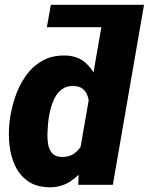

<svg xmlns="http://www.w3.org/2000/svg" viewBox="-20 -770 620 800"><path d="M522.9 -750 506.3 -656.7H175.3L191.9 -750ZM311 -130.4 418.5 -750H580.1L450.2 0H306.2ZM19 -253.9 20 -264.2Q25.9 -313 42 -362.3Q58.1 -411.6 86.2 -452.1Q114.3 -492.7 156 -516.6Q197.8 -540.5 254.9 -538.6Q303.7 -536.6 335.2 -509.3Q366.7 -481.9 383.8 -440.2Q400.9 -398.4 407.2 -352.5Q413.6 -306.6 412.6 -268.1L411.1 -254.9Q403.8 -213.4 386 -166.7Q368.2 -120.1 339.6 -79.3Q311 -38.6 272 -13.4Q232.9 11.7 183.6 10.3Q129.9 8.8 95.7 -15.6Q61.5 -40 43.2 -78.9Q24.9 -117.7 19.8 -163.6Q14.6 -209.5 19 -253.9ZM181.2 -265.1 180.2 -254.9Q178.7 -237.3 177.7 -214.4Q176.8 -191.4 180.4 -169.4Q184.1 -147.5 196.5 -132.6Q209 -117.7 233.9 -116.2Q270 -114.7 293.2 -133.3Q316.4 -151.9 328.9 -180.9Q341.3 -210 344.7 -240.7L349.1 -279.8Q351.6 -299.8 351.8 -322.3Q352.1 -344.7 346.7 -364.7Q341.3 -384.8 327.1 -397.9Q313 -411.1 286.1 -411.6Q257.8 -412.6 238.5 -398.4Q219.2 -384.3 207.8 -361.6Q196.3 -338.9 189.9 -313.2Q183.6 -287.6 181.2 -265.1Z"/></svg>

Font: Roboto Black
Style: Italic
Weight: 900
Italic angle: -12°
Designer: Christian Robertson
Foundry: Google
Version: Version 3.0; 2020